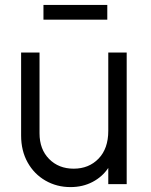

<svg xmlns="http://www.w3.org/2000/svg" viewBox="-20 -750 613 782"><path d="M267 12Q317 12 357 -9Q397 -30 421 -66V0H496V-536H421V-217Q421 -145 381.5 -104Q342 -63 280 -63Q219 -63 180 -102.5Q141 -142 141 -207V-536H66V-198Q66 -136 92.5 -88.5Q119 -41 165 -14.5Q211 12 267 12ZM157 -670H417V-730H157Z"/></svg>

Font: Plus Jakarta Sans
Style: Regular
Weight: 400
Designer: Gumpita Rahayu
Foundry: Tokotype
Version: Version 2.004; ttfautohint (v1.8.3)